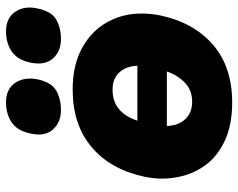

<svg xmlns="http://www.w3.org/2000/svg" viewBox="-97 -680 792 638"><g transform="rotate(-90 299.0 -361.0)"><path d="M277.5 14.5Q203 14.5 150.8 -9.8Q98.5 -34 68.2 -75.8Q38 -117.5 29 -170Q24.5 -193.5 24.5 -218Q24.5 -247.5 31 -278Q55 -390 129.5 -452.8Q204 -515.5 320.5 -515.5Q392.5 -515.5 444.5 -491.2Q496.5 -467 527.8 -425.8Q559 -384.5 569 -332.5Q573 -309.5 573 -285.5Q573 -255 566.5 -223.5Q543 -113 469.2 -49.2Q395.5 14.5 277.5 14.5ZM319.5 -383Q244.5 -383 217 -300.5H399.5Q398.5 -336 378.2 -359.5Q358 -383 319.5 -383ZM280 -118.5Q317.5 -118.5 342.5 -142Q367.5 -165.5 380.5 -202.5H199.5Q200.5 -164 222.2 -141.2Q244 -118.5 280 -118.5ZM488 -554.5Q447 -554.5 424 -581Q407 -600 407 -629.5Q407 -641 409.5 -654Q418.5 -698 446.2 -717.5Q474 -737 514 -737Q557.5 -737 578.5 -707Q593 -686 593 -659Q593 -647.5 590.5 -635Q581 -586.5 553.5 -570.5Q526 -554.5 488 -554.5ZM252 -554.5Q211.5 -554.5 188 -581Q171 -599.5 171 -628Q171 -640 174 -654Q182.5 -698 210.2 -717.5Q238 -737 278 -737Q321.5 -737 342.5 -707Q357 -685.5 357 -657.5Q357 -647 355 -635Q345 -586.5 317.5 -570.5Q290 -554.5 252 -554.5Z"/></g></svg>

Font: Heraclito ExtraBold
Style: Italic
Weight: 800
Italic angle: -12°
Designer: Kostas Bartsokas (font) & Cristiano Sobral (main changes)
Foundry: Kostas Bartsokas (font) & Cristiano Sobral (main changes)
Version: Version 1.00;July 8, 2020;FontCreator 13.0.0.2655 64-bit